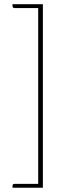

<svg xmlns="http://www.w3.org/2000/svg" viewBox="-20 -774 332 920"><path d="M185.5 125.5H40V116.5Q40 107 50 107H163V-735.5H50Q40 -735.5 40 -745V-754H185.5Z"/></svg>

Font: Lato 2
Style: Regular
Weight: 200
Designer: Lukasz Dziedzic with Adam Twardoch and Botio Nikoltchev
Foundry: tyPoland Lukasz Dziedzic
Version: Version 2.015; 2015-08-06; http://www.latofonts.com/